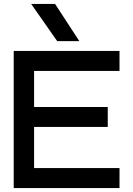

<svg xmlns="http://www.w3.org/2000/svg" viewBox="-20 -960 680 980"><path d="M272 -750 139 -940H261L385 -750ZM530 -414V-312H154V-102H590V0H50V-700H590V-598H154V-414Z"/></svg>

Font: Edgecutting Lite Sharp
Style: Medium
Weight: 500
Designer: RandomMaerks (Nguyen Gia Bao)
Version: Version 1.0